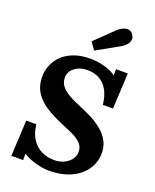

<svg xmlns="http://www.w3.org/2000/svg" viewBox="-175 -1062 950 1176"><g transform="rotate(20 300.0 -473.5)"><path d="M291 16Q252 16 205.5 3.5Q159 -9 121 -33V9H44L56 -225H122Q128 -169 152 -131.5Q176 -94 214 -75Q252 -56 298 -56Q334 -56 361.5 -69Q389 -82 405.5 -103.5Q422 -125 423 -150Q425 -185 402 -208.5Q379 -232 343 -248.5Q307 -265 270 -280Q207 -306 157 -338Q107 -370 80 -415Q53 -460 56 -525Q58 -556 71.5 -589.5Q85 -623 113.5 -651.5Q142 -680 188 -698Q234 -716 300 -716Q340 -716 387 -704Q434 -692 465 -668V-709H542L530 -476H464Q458 -532 437 -569.5Q416 -607 381.5 -626Q347 -645 300 -644Q257 -644 223.5 -620Q190 -596 188 -558Q187 -527 203 -503.5Q219 -480 253.5 -459.5Q288 -439 342 -417Q379 -402 418 -382Q457 -362 489.5 -335Q522 -308 541.5 -271.5Q561 -235 559 -186Q556 -127 521.5 -81Q487 -35 428 -9.5Q369 16 291 16ZM300 -770 266 -818 388 -936Q403 -950 421 -957.5Q439 -965 456.5 -962.5Q474 -960 485 -943Q497 -926 494 -909Q491 -892 479 -878Q467 -864 450 -854Z"/></g></svg>

Font: Lora
Style: Italic
Weight: 400
Italic angle: -3°
Designer: Olga Karpushina, Alexei Vanyashin (Cyrillic)
Foundry: Cyreal
Version: Version 3.008